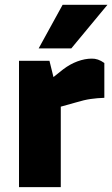

<svg xmlns="http://www.w3.org/2000/svg" viewBox="-20 -765 459 785"><path d="M57.7 0V-516.4H182.2L198.6 -449.9L238.1 -481.4Q266.1 -502.8 296.6 -514.1Q327.2 -525.3 354.7 -525.3Q367.2 -525.8 380.4 -521.4Q393.6 -516.9 406.6 -507.4V-365.1Q377.6 -364.1 350.8 -360.3Q324 -356.5 291.5 -346.5L228.5 -328.9V0ZM138 -567 236.1 -745.5H419.4L271.4 -567Z"/></svg>

Font: REM Medium
Style: Regular
Weight: 500
Designer: Octavio Pardo
Foundry: Ashler Design
Version: Version 1.005;gftools[0.9.28]